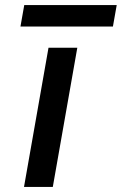

<svg xmlns="http://www.w3.org/2000/svg" viewBox="-20 -740 482 760"><path d="M442 -720 427 -635H61L76 -720ZM286 -551 189 0H75L172 -551Z"/></svg>

Font: Fz Poppins Med
Style: Italic
Weight: 500
Italic angle: -10°
Designer: Ninad Kale (Devanagari), Jonny Pinhorn (Latin)
Foundry: Indian Type Foundry
Version: Vit hóa bi Vntype.Com & FontZin.Com